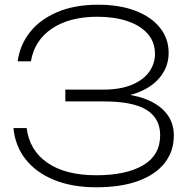

<svg xmlns="http://www.w3.org/2000/svg" viewBox="-20 -782 811 814"><path d="M388 12Q285 12 208.5 -19.5Q132 -51 88 -107.5Q44 -164 37 -239H93Q105 -144 181.5 -91.5Q258 -39 388 -39Q515 -39 587 -81.5Q659 -124 659 -209Q659 -280 601.5 -316Q544 -352 420 -352H257V-402H416Q490 -402 539 -422.5Q588 -443 612.5 -477.5Q637 -512 637 -553Q637 -604 606 -639Q575 -674 520 -692.5Q465 -711 393 -711Q275 -711 200.5 -661Q126 -611 111 -522H55Q64 -591 107 -645.5Q150 -700 223.5 -731Q297 -762 395 -762Q488 -762 555 -736Q622 -710 658.5 -664Q695 -618 695 -558Q695 -505 664 -462Q633 -419 574 -393.5Q515 -368 432 -368V-385Q519 -388 583 -367Q647 -346 682 -305.5Q717 -265 717 -208Q717 -141 678.5 -91.5Q640 -42 566.5 -15Q493 12 388 12Z"/></svg>

Font: Unbounded ExtraLight
Style: Regular
Weight: 250
Designer: Luke Prowse, Jean-Baptiste Morizot, Fátima Lázaro, Florian Runge
Foundry: NaN
Version: Version 1.701;gftools[0.9.28.dev5+ged2979d]